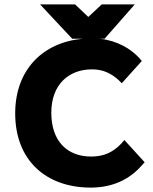

<svg xmlns="http://www.w3.org/2000/svg" viewBox="-20 -840 696 872"><path d="M381 -763 321 -820H162L308 -664H355C172 -647 49 -521 49 -325C49 -111 190 12 392 12C491 12 569 -25 625 -90L637 -103L545 -204L530 -187C493 -149 453 -129 394 -129C286 -129 213 -198 213 -328C213 -456 292 -525 398 -525C447 -525 483 -508 518 -477L533 -462L624 -563L612 -577C574 -618 514 -655 434 -664H455L592 -820H442Z"/></svg>

Font: Falling Sky
Style: ExBd
Weight: 400
Designer: Paul D. Hunt
Foundry: Adobe Systems Incorporated
Version: Version 1.02